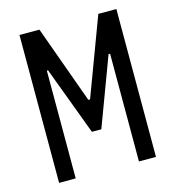

<svg xmlns="http://www.w3.org/2000/svg" viewBox="-108 -822 837 915"><g transform="rotate(-15 310.0 -365.0)"><path d="M71 0H153V-531.5H159L285 -194.5H331.5L457.5 -531.5H465V0H549V-729.5H460L316.5 -346H308L169.5 -729.5H71Z"/></g></svg>

Font: FontWithASyntaxHighlighterNightOwl
Style: Regular
Weight: 400
Designer: Riley Cran & the Lettermatic Team
Foundry: Lettermatic
Version: Version 1.000 (FontWithASyntaxHighlighterNightOwl)